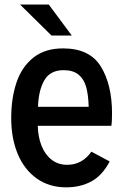

<svg xmlns="http://www.w3.org/2000/svg" viewBox="-20 -804 537 836"><path d="M464.8 -256.3H144.5Q145.5 -208.5 160.6 -169.9Q175.8 -131.3 204.3 -108.9Q232.9 -86.4 272.5 -86.4Q337.9 -86.4 377.9 -143.6L457.5 -101.1Q425.3 -39.6 377.4 -13.9Q329.6 11.7 268.1 11.7Q193.8 11.7 139.6 -27.1Q85.4 -65.9 57.1 -134Q28.8 -202.1 28.8 -289.6Q28.8 -376.5 51.8 -444.6Q74.7 -512.7 125.2 -553Q175.8 -593.3 254.4 -593.3Q370.6 -593.3 419.2 -514.2Q467.8 -435.1 467.8 -310.1Q467.8 -272.5 464.8 -256.3ZM145.5 -338.9H366.2Q364.7 -390.6 355.2 -425Q345.7 -459.5 322 -479Q298.3 -498.5 256.8 -498.5Q198.2 -498.5 172.9 -454.1Q147.5 -409.7 145.5 -338.9ZM67.4 -784.2H192.4L292.5 -649.4H204.1Z"/></svg>

Font: Decalotype Medium
Style: Regular
Weight: 500
Designer: Alfredo Marco Pradil
Foundry: Alfredo Marco Pradil
Version: Version 1.0